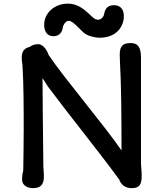

<svg xmlns="http://www.w3.org/2000/svg" viewBox="-20 -1001 882 1036"><path d="M99.1 -31.2C99.1 -3.4 125 14.2 158.2 14.2C208 14.2 216.8 -15.6 216.8 -49.8C216.8 -67.9 214.4 -87.9 213.9 -105C213.9 -190.4 210.9 -280.3 209.5 -579.6L238.8 -533.7C368.2 -360.4 499 -201.7 623 -32.7C631.8 -6.8 653.8 14.2 689.9 14.2C729.5 14.2 744.6 -1.5 744.6 -51.8C744.6 -78.1 740.7 -101.6 740.7 -125V-685.1C740.7 -723.1 737.3 -768.6 686.5 -768.6C647.9 -768.6 626 -758.3 626 -705.6C626 -652.8 635.7 -607.4 635.7 -189C548.8 -317.4 322.3 -584 242.7 -704.1C237.3 -721.2 216.8 -762.7 185.5 -762.7C170.9 -762.7 153.8 -758.8 140.6 -748C110.4 -741.2 97.2 -722.7 97.2 -690.9C97.2 -677.2 98.6 -666.5 101.1 -651.4C107.9 -549.8 107.9 -406.2 107.9 -302.7C107.9 -221.7 106.4 -149.9 105.5 -79.1C105 -80.6 99.1 -58.1 99.1 -31.2ZM267.6 -805.7C302.2 -805.7 315.4 -828.6 318.8 -852.1C321.3 -868.2 335.4 -888.7 351.1 -888.7C377.9 -888.7 417.5 -830.6 444.8 -815.4C461.4 -805.7 493.2 -797.4 518.1 -797.4C607.9 -797.4 648.4 -857.9 648.4 -914.1C648.4 -956.5 623.5 -973.1 595.2 -973.1C553.7 -973.1 545.4 -944.8 541 -922.4C538.1 -907.7 523.4 -894.5 508.8 -894.5C491.2 -894.5 479 -909.2 459.5 -927.2C431.6 -952.1 397.9 -981.4 346.2 -981.4C272.9 -981.4 218.3 -929.7 218.3 -867.2C218.3 -828.6 236.8 -805.7 267.6 -805.7Z"/></svg>

Font: Autour One
Style: Regular
Weight: 400
Designer: Eben Sorkin
Foundry: Eben Sorkin
Version: Version 1.002